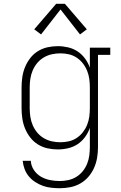

<svg xmlns="http://www.w3.org/2000/svg" viewBox="-20 -782 640 1015"><path d="M296 213Q274 213 251 210.5Q228 208 207 200.5Q186 193 166.5 180.5Q147 168 132.5 150.5Q118 133 110 111.5Q102 90 100 68H143Q144 94 159 116.5Q174 139 196.5 152Q219 165 244.5 170Q270 175 296 175Q319 175 341.5 170Q364 165 383.5 153Q403 141 417.5 123Q432 105 440.5 84Q449 63 452 40.5Q455 18 455 -5V-106Q446 -80 429.5 -57.5Q413 -35 390.5 -20Q368 -5 340.5 1.5Q313 8 286 8Q258 8 231 2Q204 -4 180.5 -18.5Q157 -33 140 -55Q123 -77 112.5 -102.5Q102 -128 98 -155.5Q94 -183 94 -210V-320Q94 -347 98 -374.5Q102 -402 112.5 -427.5Q123 -453 140 -475Q157 -497 180.5 -511.5Q204 -526 231 -532Q258 -538 286 -538Q313 -538 340.5 -531.5Q368 -525 390.5 -510Q413 -495 429.5 -472.5Q446 -450 455 -424V-530H563V-492H498V-5Q498 23 493.5 51Q489 79 477.5 105Q466 131 447.5 152.5Q429 174 404.5 188Q380 202 352 207.5Q324 213 296 213ZM299 -30Q322 -30 344 -35Q366 -40 385 -52.5Q404 -65 418 -83Q432 -101 440.5 -122Q449 -143 452 -165Q455 -187 455 -210V-320Q455 -343 452 -365Q449 -387 440.5 -408Q432 -429 418 -447Q404 -465 385 -477.5Q366 -490 344 -495Q322 -500 299 -500Q276 -500 253.5 -495Q231 -490 211 -478Q191 -466 176.5 -448.5Q162 -431 153 -410Q144 -389 140.5 -366Q137 -343 137 -320V-210Q137 -187 140.5 -164Q144 -141 153 -120Q162 -99 176.5 -81.5Q191 -64 211 -52Q231 -40 253.5 -35Q276 -30 299 -30ZM197 -600 161 -627 277 -762H323L439 -627L403 -600L300 -732Z"/></svg>

Font: Iosevka Curly Slab XLtEx
Style: Regular
Weight: 200
Width: 7
Monospace: yes
Designer: Belleve Invis
Foundry: Belleve Invis
Version: Version 11.1.0; ttfautohint (v1.8.3)